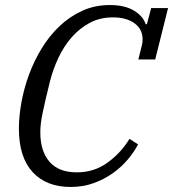

<svg xmlns="http://www.w3.org/2000/svg" viewBox="-20 -730 687 762"><path d="M260 12Q164 12 109.5 -47Q55 -106 55 -220Q55 -268 65 -323.5Q75 -379 95 -433.5Q115 -488 145.5 -538Q176 -588 216 -626Q256 -664 306 -687Q356 -710 416 -710Q475 -710 511.5 -688Q548 -666 558 -634H563L580 -698H647L596 -494H529L543 -550Q546 -562 546 -574Q546 -614 514 -637.5Q482 -661 428 -661Q377 -661 336.5 -639.5Q296 -618 264.5 -582Q233 -546 211.5 -500Q190 -454 178 -406Q167 -362 160 -331.5Q153 -301 148.5 -278.5Q144 -256 142 -239Q140 -222 140 -204Q140 -131 176 -88.5Q212 -46 285 -46Q353 -46 406 -84Q459 -122 494 -179L528 -157Q513 -128 488 -98Q463 -68 429 -43.5Q395 -19 352.5 -3.5Q310 12 260 12Z"/></svg>

Font: IBM Plex Serif
Style: Italic
Weight: 400
Italic angle: -14°
Designer: Mike Abbink, Paul van der Laan, Pieter van Rosmalen
Foundry: Bold Monday
Version: Version 3.001